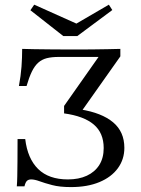

<svg xmlns="http://www.w3.org/2000/svg" viewBox="-20 -777 593 809"><path d="M279 11.3Q231.5 11.3 199.6 2.8Q167.7 -5.6 146.8 -13.3Q125.8 -21 111.3 -21Q100 -21 93.5 -14.9Q87.1 -8.9 83.1 8.1H50.8Q52.4 -10.5 52.8 -34.7Q53.2 -58.9 53.6 -96.4Q54 -133.9 54 -191.1H86.3Q96 -108.9 140.7 -64.9Q185.5 -21 266.1 -21Q312.1 -21 346 -36.7Q379.8 -52.4 398.4 -81.9Q416.9 -111.3 416.9 -153.2Q416.9 -216.9 375 -252.4Q333.1 -287.9 250 -299.2V-330.6L395.2 -537.1H227.4Q198.4 -537.1 177.4 -531.9Q156.5 -526.6 141.1 -512.9Q125.8 -499.2 114.1 -475Q102.4 -450.8 91.9 -414.5H59.7Q67.7 -457.3 70.6 -496Q73.4 -534.7 73.4 -571Q95.2 -570.2 124.2 -569.8Q153.2 -569.4 189.1 -569Q225 -568.5 267.7 -568.5Q299.2 -568.5 327.4 -568.5Q355.6 -568.5 382.3 -569Q408.9 -569.4 434.7 -569.8Q460.5 -570.2 487.1 -571V-539.5L320.2 -303.2L318.5 -316.1Q408.9 -301.6 456.5 -261.7Q504 -221.8 504 -154Q504 -105.6 476.6 -68.1Q449.2 -30.6 398.8 -9.7Q348.4 11.3 279 11.3ZM438.7 -757.3 453.2 -734.7 305.6 -625H246.8L108.1 -733.9L124.2 -757.3L325.8 -666.9L286.3 -668.5Z"/></svg>

Font: Playfair 12pt
Style: Regular
Weight: 400
Designer: Claus Eggers Sørensen
Foundry: Claus Eggers Sørensen
Version: Version 2.000;gftools[0.9.28]